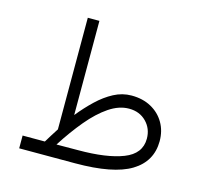

<svg xmlns="http://www.w3.org/2000/svg" viewBox="-95 -745 908 851"><g transform="rotate(15 359.0 -319.0)"><path d="M164.6 -58.6Q174.8 -75.7 185.3 -92.3Q195.8 -108.9 206.5 -125.5V-637.7H259.8V-205.6Q292.5 -246.1 328.1 -280Q363.8 -314 402.6 -334.5Q441.4 -355 483.9 -355Q535.6 -355 574.2 -333.7Q612.8 -312.5 634.3 -275.6Q655.8 -238.8 655.8 -191.4Q655.3 -98.1 574.5 -49.1Q493.7 0 318.8 0H62.5V-58.6ZM316.9 -59.6Q447.8 -59.6 522.9 -88.9Q598.1 -118.2 598.1 -187.5Q598.1 -233.4 567.4 -264.6Q536.6 -295.9 488.3 -295.9Q442.4 -295.9 396.5 -264.9Q350.6 -233.9 305.9 -180.4Q261.2 -127 217.8 -59.1Z"/></g></svg>

Font: Vazir Thin FD-WOL
Style: Thin-FD-WOL
Weight: 100
Designer: Saber Rastikerdar
Foundry: Saber Rastikerdar
Version: Version 30.1.0